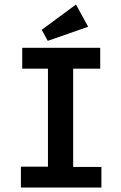

<svg xmlns="http://www.w3.org/2000/svg" viewBox="-20 -836 540 856"><path d="M73.2 0ZM79.1 -623H426.8V-529.8H306.2V-91.8H432.1V0H73.2V-92.8H193.8V-529.8H79.1ZM373 -716.8 192.9 -653.8 166 -703.1 318.8 -815.9Z"/></svg>

Font: InconsolataGo
Style: Bold
Weight: 700
Designer: Raph Levien, Kirill Tkachev(cyreal.org)
Foundry: Raph Levien, Kirill Tkachev(cyreal.org)
Version: Version 1.015; ttfautohint (v0.92) -l 8 -r 50 -G 200 -x 14 -